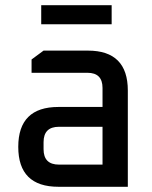

<svg xmlns="http://www.w3.org/2000/svg" viewBox="-20 -716 584 736"><path d="M204 0Q50 0 50 -153Q50 -306 204 -306H373V-379Q373 -437 315 -437H101V-488L147 -522H317Q470 -522 470 -369V0ZM147 -144Q147 -85 206 -85H373V-230H206Q147 -230 147 -171ZM138 -623V-696H408V-623Z"/></svg>

Font: Oxanium ExtraLight Medium
Style: Regular
Weight: 500
Version: Version 2.000